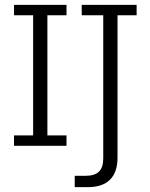

<svg xmlns="http://www.w3.org/2000/svg" viewBox="-20 -603 619 794"><path d="M38 0V-43H117V-540H38V-583H255V-540H176V-43H255V0ZM342 171H289V124H334Q372 124 389.5 106.5Q407 89 407 52V-540H318V-583H545V-540H466V49Q466 109 435 140Q404 171 342 171Z"/></svg>

Font: Rokkitt SemiBold Light
Style: Regular
Weight: 300
Version: Version 3.103